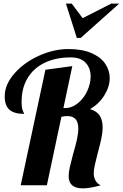

<svg xmlns="http://www.w3.org/2000/svg" viewBox="-20 -1020 676 1057"><path d="M343 -1000H375L435 -920L592 -1000H636L424 -811H403ZM358 -50Q358 -72 364.5 -100.5Q371 -129 383 -174Q397 -221 404 -254Q411 -287 411 -313Q411 -381 351 -381Q335 -381 318 -377L238 0H94L230 -636L378 -656L329 -425H337Q376 -425 409 -452Q442 -479 460.5 -519.5Q479 -560 479 -599Q479 -645 451.5 -674.5Q424 -704 369 -704Q288 -704 227 -675Q166 -646 132.5 -591Q99 -536 99 -461Q99 -424 106 -409.5Q113 -395 113 -393Q59 -393 32.5 -415.5Q6 -438 6 -490Q6 -554 58.5 -614.5Q111 -675 193 -712.5Q275 -750 357 -750Q432 -750 483 -728Q534 -706 559 -669.5Q584 -633 584 -590Q584 -543 555 -496Q526 -449 476 -419Q514 -408 529.5 -382.5Q545 -357 545 -319Q545 -290 538 -257.5Q531 -225 518 -177Q510 -146 503 -116Q496 -86 496 -66Q496 -43 506.5 -25Q517 -7 535 0Q474 17 436 17Q358 17 358 -50Z"/></svg>

Font: Lobster
Style: Regular
Weight: 400
Designer: Impallari Type
Foundry: Impallari Type
Version: Version 2.100